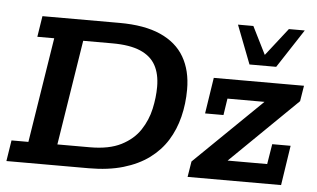

<svg xmlns="http://www.w3.org/2000/svg" viewBox="-46 -688 1253 759"><g transform="rotate(5 580.0 -308.5)"><path d="M4 0 17 -83H84L150 -500H83L96 -583H402Q501 -583 565 -554.5Q629 -526 660 -472.5Q691 -419 691 -344Q691 -287 678 -235Q665 -183 638.5 -140.5Q612 -98 569.5 -66.5Q527 -35 467.5 -17.5Q408 0 331 0ZM199 -83H328Q404 -83 452 -107.5Q500 -132 526 -171.5Q552 -211 562 -256.5Q572 -302 572 -344Q572 -395 553 -429.5Q534 -464 492 -482Q450 -500 381 -500H265ZM723 0 733 -62 1000 -322H853L843 -256H770L792 -399H1150L1140 -337L875 -78H1032L1045 -158H1118L1094 0ZM928 -464 869 -617H930L985 -507L1071 -617H1134L1034 -464Z"/></g></svg>

Font: Rokkitt SemiBold SemiBold
Style: Italic
Weight: 600
Italic angle: -9°
Version: Version 3.103